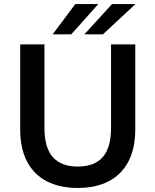

<svg xmlns="http://www.w3.org/2000/svg" viewBox="-20 -920 770 951"><path d="M80 -280V-700H200V-287Q200 -189 241.5 -142Q283 -95 365 -95Q448 -95 489 -142Q530 -189 530 -286V-700H650V-280Q650 -184 615.5 -119Q581 -54 517 -21.5Q453 11 365 11Q277 11 213 -21.5Q149 -54 114.5 -119Q80 -184 80 -280ZM353 -900H467L333 -750H241ZM535 -900H651L490 -750H398Z"/></svg>

Font: .
Style: 
Weight: 500
Designer: A.Korolkova, Vitaly Kuzmin
Foundry: ParaType Ltd
Version: Version 1.000; Glyphs 3.2, build 3192.0